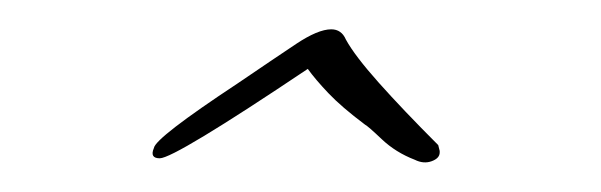

<svg xmlns="http://www.w3.org/2000/svg" viewBox="-20 -470 410 131"><path d="M263 -361Q250 -366 240.5 -375Q231 -384 229 -385Q213 -397 204 -406.5Q195 -416 190 -423Q99 -362 89 -362Q82 -362 85 -369Q86 -376 142 -413Q167 -430 182 -440Q197 -450 206 -450Q213 -450 216 -443Q222 -432 238.5 -413.5Q255 -395 279 -371L280 -367V-366Q280 -362 274.5 -360Q269 -358 263 -361Z"/></svg>

Font: Corinthia
Style: Regular
Weight: 400
Designer: Robert E. Leuschke
Foundry: Robert E. Leuschke
Version: Version 1.013; ttfautohint (v1.8.3)